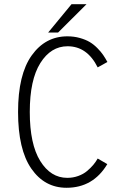

<svg xmlns="http://www.w3.org/2000/svg" viewBox="-20 -878 610 909"><path d="M208 -724 318.5 -858H389.5L255 -724ZM295 11Q191 11 128.2 -79.8Q65.5 -170.5 65.5 -348Q65.5 -525 130 -615.5Q194.5 -706 299 -706Q330.5 -706 358 -698.2Q385.5 -690.5 404.8 -679Q424 -667.5 441 -650.2Q458 -633 468.2 -618Q478.5 -603 488.5 -584.5L442.5 -559Q392.5 -659 300 -659Q221 -659 171 -579.5Q121 -500 121 -348Q121 -195.5 170.5 -115.8Q220 -36 298.5 -36Q326 -36 350.2 -44.8Q374.5 -53.5 392 -68.2Q409.5 -83 421.5 -97.2Q433.5 -111.5 442.5 -127.5L488 -101Q421 11 295 11Z"/></svg>

Font: League Mono Narrow UltraLight
Style: Regular
Weight: 200
Width: 3
Designer: Tyler Finck
Foundry: The League of Moveable Type / Tyler Finck
Version: Version 2.210